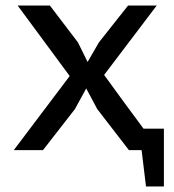

<svg xmlns="http://www.w3.org/2000/svg" viewBox="-20 -545 631 697"><path d="M333 -149 293 -224 252 -149 136 0H30L233 -269L44 -525H161L263 -391L298 -320L339 -391L445 -525H549L358 -273Q393 -225 429 -175.5Q465 -126 501 -78H575V132H510L494 0H448Z"/></svg>

Font: PT Sans Caption
Style: Regular
Weight: 400
Designer: A.Korolkova, O.Umpeleva, V.Yefimov
Foundry: ParaType Ltd
Version: Version 2.004W OFL